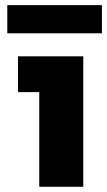

<svg xmlns="http://www.w3.org/2000/svg" viewBox="-20 -713 409 733"><path d="M129.9 0V-498H297.9V0ZM48.8 -361.3V-498H297.9V-361.3ZM7.8 -585.9V-693.4H369.1V-585.9Z"/></svg>

Font: Sen ExtraBold
Style: Regular
Weight: 800
Version: Version 2.000;gftools[0.9.31]